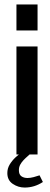

<svg xmlns="http://www.w3.org/2000/svg" viewBox="-20 -695 225 864"><path d="M54 -486H149V0H54ZM54 -675H149V-558H54ZM173 124Q135 149 91 149Q62 149 37.5 132.5Q13 116 13 84Q13 63 23.5 45.5Q34 28 50 13Q66 -2 83.5 -14Q101 -26 116 -37L124 -10Q115 -1 105 7.5Q95 16 86 25.5Q77 35 71 46Q65 57 65 71Q65 90 76 98Q87 106 104 106Q116 106 131.5 102Q147 98 158 94Z"/></svg>

Font: Osterbar
Style: Regular
Weight: 500
Width: 3
Designer: Peter Wiegel, Basierend auf Erbar schmal-halbfette Grotesk v. Jacob Erbar
Foundry: Peter Wiegel
Version: Version 1.0